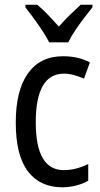

<svg xmlns="http://www.w3.org/2000/svg" viewBox="-20 -786 427 816"><path d="M245 10Q150 10 98.5 -58Q47 -126 47 -265Q47 -402 99 -474.5Q151 -547 248 -547Q282 -547 311 -540Q340 -533 362 -521L337 -452Q316 -461 294 -467Q272 -473 252 -473Q132 -473 132 -266Q132 -63 251 -63Q279 -63 305 -70Q331 -77 355 -89V-18Q333 -5 303.5 2.5Q274 10 245 10ZM189 -606Q172 -639 143 -680.5Q114 -722 88 -755V-766H138Q159 -749 183 -724Q207 -699 230 -673Q256 -702 276.5 -722Q297 -742 323 -766H373V-755Q357 -735 337 -709Q317 -683 299 -656Q281 -629 270 -606Z"/></svg>

Font: Noto Sans Gurmukhi Condensed
Style: Regular
Weight: 400
Width: 3
Designer: Jelle Bosma - Monotype Design Team
Foundry: Monotype Imaging Inc.
Version: Version 2.004; ttfautohint (v1.8.4.7-5d5b)